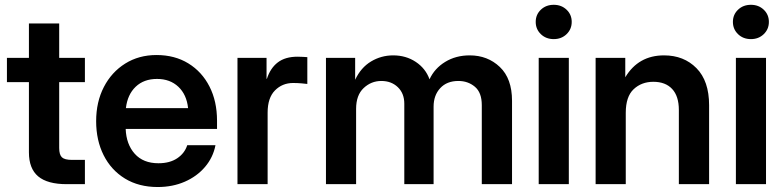

<svg xmlns="http://www.w3.org/2000/svg" viewBox="-20 -752 3203 784"><path d="M326.7 -515.6V-416.5H221.7V-147.9Q221.7 -120.1 232.9 -109.6Q244.1 -99.1 273.9 -99.1H326.7V0H252.4Q173.8 0 136 -31.7Q98.1 -63.5 98.1 -129.9V-416.5H8.3V-515.6H98.1V-656.2H221.7V-515.6Z M624 11.7Q546.9 11.7 490.2 -22.9Q433.6 -57.6 403.1 -118.4Q372.6 -179.2 372.6 -257.3Q372.6 -335.9 404.1 -396.7Q435.5 -457.5 491.2 -492.4Q546.9 -527.3 619.1 -527.3Q693.4 -527.3 749 -493.2Q804.7 -459 835.4 -398.7Q866.2 -338.4 866.2 -259.3V-225.6H493.2Q495.6 -162.6 530.3 -124Q564.9 -85.4 627 -85.4Q673.3 -85.4 703.6 -105.7Q733.9 -126 744.6 -159.2H859.9Q850.1 -108.9 817.1 -70.3Q784.2 -31.7 734.4 -10Q684.6 11.7 624 11.7ZM494.1 -310.5H748Q742.2 -365.7 708.3 -397.7Q674.3 -429.7 621.1 -429.7Q567.4 -429.7 533.9 -397.7Q500.5 -365.7 494.1 -310.5Z M949.7 0V-515.6H1068.4V-430.2H1069.8Q1084 -474.1 1114.5 -497.3Q1145 -520.5 1194.8 -520.5Q1207.5 -520.5 1217.5 -519.8Q1227.5 -519 1234.9 -518.6V-409.2Q1228 -410.2 1211.4 -411.6Q1194.8 -413.1 1176.8 -413.1Q1132.8 -413.1 1102.8 -382.8Q1072.8 -352.5 1072.8 -292V0Z M1311 0V-515.6H1430.2V-426.3Q1453.6 -476.1 1495.1 -501Q1536.6 -525.9 1585.4 -525.9Q1637.7 -525.9 1677.7 -499.3Q1717.8 -472.7 1733.9 -428.2Q1754.4 -472.7 1797.9 -499.3Q1841.3 -525.9 1897.9 -525.9Q1971.2 -525.9 2021 -478.5Q2070.8 -431.2 2070.8 -340.3V0H1947.3V-322.8Q1947.3 -374 1919.2 -397.7Q1891.1 -421.4 1851.6 -421.4Q1804.7 -421.4 1777.6 -392.1Q1750.5 -362.8 1750.5 -316.4V0H1630.9V-328.6Q1630.9 -370.6 1604.5 -396Q1578.1 -421.4 1537.1 -421.4Q1495.6 -421.4 1464.8 -392.3Q1434.1 -363.3 1434.1 -307.6V0Z M2179.7 0V-515.6H2302.7V0ZM2241.2 -592.3Q2209.5 -592.3 2188.5 -612.5Q2167.5 -632.8 2167.5 -662.6Q2167.5 -692.4 2188.5 -712.4Q2209.5 -732.4 2241.2 -732.4Q2272.5 -732.4 2293.5 -712.4Q2314.5 -692.4 2314.5 -662.6Q2314.5 -632.8 2293.5 -612.5Q2272.5 -592.3 2241.2 -592.3Z M2535.2 -291.5V0H2412.1V-515.6H2533.2V-436.5Q2586.9 -525.9 2691.4 -525.9Q2772.5 -525.9 2824 -473.6Q2875.5 -421.4 2875.5 -322.3V0H2752V-302.7Q2752 -359.4 2724.6 -388.7Q2697.3 -418 2647.9 -418Q2599.6 -418 2567.4 -387.7Q2535.2 -357.4 2535.2 -291.5Z M2984.9 0V-515.6H3107.9V0ZM3046.4 -592.3Q3014.6 -592.3 2993.7 -612.5Q2972.7 -632.8 2972.7 -662.6Q2972.7 -692.4 2993.7 -712.4Q3014.6 -732.4 3046.4 -732.4Q3077.6 -732.4 3098.6 -712.4Q3119.6 -692.4 3119.6 -662.6Q3119.6 -632.8 3098.6 -612.5Q3077.6 -592.3 3046.4 -592.3Z"/></svg>

Font: Inter Display SemiBold
Style: Regular
Weight: 600
Designer: Rasmus Andersson
Foundry: rsms
Version: Version 4.001;git-9221beed3